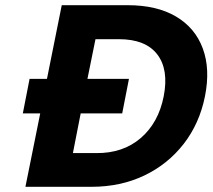

<svg xmlns="http://www.w3.org/2000/svg" viewBox="-20 -720 821 740"><path d="M94 -416H161L218 -700H472Q584 -700 658 -656.5Q732 -613 761.5 -533.5Q791 -454 770 -349Q749 -244 688 -165.5Q627 -87 536 -43.5Q445 0 332 0H78L135 -283H68ZM261 -130H351Q454 -129 522.5 -188Q591 -247 611 -349Q631 -452 586 -510.5Q541 -569 438 -569H348L317 -416H477L451 -283H291Z"/></svg>

Font: Albert Sans ExtraBold
Style: Italic
Weight: 800
Italic angle: -11.25°
Designer: Andreas Rasmussen
Foundry: a.Foundry
Version: Version 1.025